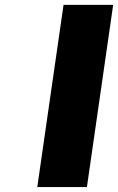

<svg xmlns="http://www.w3.org/2000/svg" viewBox="-20 -762 481 782"><path d="M131.8 0 238.8 -742.2H440.9L334 0Z"/></svg>

Font: Trueno ExtraBold
Style: Italic
Weight: 800
Designer: Julieta Ulanovsky
Foundry: Julieta Ulanovsky
Version: Version 3.001b | FøM Fix